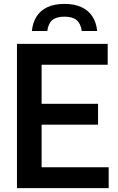

<svg xmlns="http://www.w3.org/2000/svg" viewBox="-20 -965 607 985"><path d="M67 0V-740H532.5V-633H193.5V-107H537.5V0ZM152 -325.5V-432.5H483V-325.5ZM143.5 -806Q148 -850 168 -881Q188 -912 223.8 -928.5Q259.5 -945 310.5 -945Q361.5 -945 397.5 -928.5Q433.5 -912 453.8 -881Q474 -850 478.5 -806H399.5Q394 -844 373.2 -861.8Q352.5 -879.5 310.5 -879.5Q269 -879.5 248.2 -861.8Q227.5 -844 222.5 -806Z"/></svg>

Font: Encode Sans SC SemiCondensed SemiBold
Style: Regular
Weight: 600
Width: 4
Designer: Multiple Designers
Foundry: Impallari Type
Version: Version 3.002